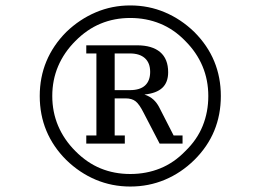

<svg xmlns="http://www.w3.org/2000/svg" viewBox="-20 -683 954 703"><path d="M399.9 -353H455.6Q492.7 -353 511.2 -370.1Q529.8 -387.2 529.8 -419.9Q529.8 -452.6 510.5 -470Q491.2 -487.3 455.6 -487.3H399.9ZM508.8 -336.9Q528.8 -330.1 541.5 -318.6Q554.2 -307.1 563 -290L615.7 -187H648.4V-157.2H564.5L505.9 -270Q490.2 -301.3 476.6 -312Q462.9 -322.8 439.9 -322.8H399.9V-187H437V-157.2H295.9V-187H333V-487.3H295.9V-517.1H481.4Q537.1 -517.1 566.4 -492.2Q595.7 -467.3 595.7 -418.5Q595.7 -381.3 574.2 -361.3Q552.7 -341.3 508.8 -336.9ZM457 -617.2Q398.4 -617.2 348.4 -596.4Q298.3 -575.7 255.9 -532.7Q214.4 -491.2 192.9 -440.7Q171.4 -390.1 171.4 -331.5Q171.4 -272.9 192.9 -222.2Q214.4 -171.4 255.9 -129.9Q298.3 -86.9 348.4 -66.4Q398.4 -45.9 457 -45.9Q515.6 -45.9 566.4 -66.4Q617.2 -86.9 658.7 -129.9Q701.7 -171.4 722.2 -222.2Q742.7 -272.9 742.7 -331.5Q742.7 -390.1 721.4 -440.7Q700.2 -491.2 658.7 -532.7Q617.2 -575.7 566.4 -596.4Q515.6 -617.2 457 -617.2ZM457 -663.1Q524.4 -663.1 583.7 -637.9Q643.1 -612.8 691.4 -565.9Q740.2 -517.1 764.4 -458.5Q788.6 -399.9 788.6 -331.5Q788.6 -262.7 764.4 -204.1Q740.2 -145.5 691.4 -97.2Q643.1 -49.8 583.7 -24.9Q524.4 0 457 0Q390.1 0 330.8 -24.9Q271.5 -49.8 222.7 -97.2Q174.3 -145.5 149.9 -204.1Q125.5 -262.7 125.5 -331.5Q125.5 -399.9 149.9 -458.5Q174.3 -517.1 222.7 -565.9Q271.5 -612.8 330.8 -637.9Q390.1 -663.1 457 -663.1Z"/></svg>

Font: KhunPaOh
Style: Regular
Weight: 400
Designer: Khon Soe Zaw Thu
Version: Version 1.00 July 11, 2016, initial release